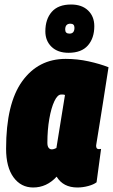

<svg xmlns="http://www.w3.org/2000/svg" viewBox="-20 -821 501 851"><path d="M323 10Q260 10 231 -38Q187 10 127 10Q73 10 40 -35Q7 -80 7 -162Q7 -362 78.5 -461Q150 -560 271 -560Q323 -560 373 -549Q423 -538 461 -523Q446 -426 436 -363Q426 -300 420 -262.5Q414 -225 411 -207Q408 -189 407 -182.5Q406 -176 406 -175Q406 -160 418 -160Q420 -160 423 -160.5Q426 -161 428 -161L408 -13Q395 -3 371 3.5Q347 10 323 10ZM230 -165 268 -400Q263 -402 259 -402Q255 -402 251 -402Q235 -402 221 -372.5Q207 -343 198.5 -294Q190 -245 190 -188Q190 -173 195.5 -166Q201 -159 209 -159Q219 -159 230 -165ZM284 -587Q236 -587 208.5 -613.5Q181 -640 181 -682Q181 -736 209.5 -768.5Q238 -801 295 -801Q343 -801 370.5 -774.5Q398 -748 398 -705Q398 -652 369.5 -619.5Q341 -587 284 -587ZM288 -672Q310 -672 310 -698Q310 -716 292 -716Q269 -716 269 -690Q269 -672 288 -672Z"/></svg>

Font: Georama Condensed Black
Style: Italic
Weight: 900
Width: 3
Italic angle: -9°
Designer: Jean-Baptiste Levee
Foundry: Production Type
Version: Version 1.000